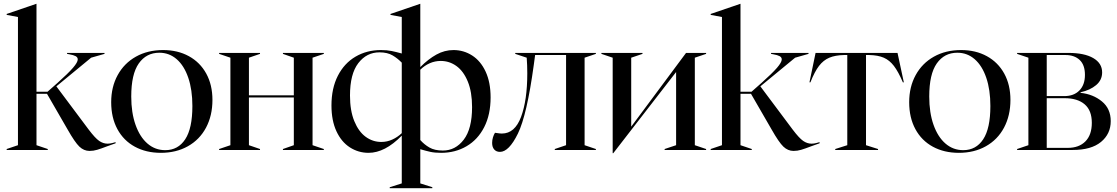

<svg xmlns="http://www.w3.org/2000/svg" viewBox="-20 -785 5848 1005"><path d="M334 -107 226 -294H171V-25L230 -5V0H15V-5L74 -25V-696L15 -707V-712L170 -765H171V-305H229L281 -351Q337 -401 362 -430Q387 -459 387 -474Q387 -485 376 -491Q365 -497 342 -501L331 -503V-508H527V-503L457 -483L275 -333L444 -107Q478 -62 499 -47.5Q520 -33 543 -33Q556 -33 568.5 -36.5Q581 -40 585 -41V-35L543 -20Q509 -7 489 -1Q469 5 449 5Q419 5 395.5 -17.5Q372 -40 334 -107Z M562 -250Q562 -330 596 -392Q630 -454 691.5 -488.5Q753 -523 834 -523Q910 -523 968.5 -491Q1027 -459 1059.5 -400Q1092 -341 1092 -262Q1092 -180 1058.5 -117Q1025 -54 963.5 -19.5Q902 15 822 15Q745 15 686 -17Q627 -49 594.5 -109Q562 -169 562 -250ZM845 1Q912 1 949.5 -56Q987 -113 987 -230Q987 -315 965.5 -378Q944 -441 905 -475Q866 -509 814 -509Q746 -509 706.5 -453Q667 -397 667 -280Q667 -195 689.5 -131.5Q712 -68 752 -33.5Q792 1 845 1Z M1127 -5 1186 -25V-483L1127 -503V-508H1341V-503L1283 -483V-286H1518V-483L1461 -503V-508H1675V-503L1616 -483V-25L1675 -5V0H1461V-5L1518 -25V-275H1283V-25L1341 -5V0H1127Z M2020 195 2083 175V-75Q1995 15 1909 15Q1856 15 1811.5 -13.5Q1767 -42 1741 -98Q1715 -154 1715 -233Q1715 -323 1748.5 -388.5Q1782 -454 1841 -488.5Q1900 -523 1974 -523Q2006 -523 2030 -518Q2054 -513 2083 -505V-696L2024 -707V-712L2179 -765H2180V-434Q2222 -476 2264.5 -499.5Q2307 -523 2354 -523Q2407 -523 2451.5 -494.5Q2496 -466 2522 -410Q2548 -354 2548 -275Q2548 -185 2514.5 -119.5Q2481 -54 2422 -19.5Q2363 15 2289 15Q2256 15 2233 10Q2210 5 2180 -4V175L2243 195V200H2020ZM1976 -42Q2006 -42 2033.5 -54.5Q2061 -67 2083 -88V-457Q2062 -479 2035 -495Q2008 -511 1966 -511Q1899 -511 1855.5 -454.5Q1812 -398 1812 -285Q1812 -206 1834.5 -151Q1857 -96 1894 -69Q1931 -42 1976 -42ZM2298 3Q2364 3 2407.5 -54Q2451 -111 2451 -224Q2451 -304 2428.5 -358.5Q2406 -413 2369 -439.5Q2332 -466 2287 -466Q2257 -466 2229.5 -454Q2202 -442 2180 -420V-52Q2200 -29 2227.5 -13Q2255 3 2298 3Z M2556 -37Q2556 -52 2560.5 -66.5Q2565 -81 2571 -90Q2574 -90 2585.5 -88Q2597 -86 2607 -86Q2675 -86 2707.5 -173.5Q2740 -261 2740 -401Q2740 -444 2737 -483L2677 -503V-508H3099V-503L3040 -483V-25L3099 -5V0H2884V-5L2943 -25V-497H2781L2774 -445Q2738 -182 2691 -86Q2644 10 2597 10Q2578 10 2567 -2.5Q2556 -15 2556 -37Z M3187 -483 3128 -503V-508H3343V-503L3284 -483V-122L3571 -508H3676V-503L3617 -483V-25L3676 -5V0H3459V-5L3519 -25V-408L3190 17H3187Z M4019 -107 3911 -294H3856V-25L3915 -5V0H3700V-5L3759 -25V-696L3700 -707V-712L3855 -765H3856V-305H3914L3966 -351Q4022 -401 4047 -430Q4072 -459 4072 -474Q4072 -485 4061 -491Q4050 -497 4027 -501L4016 -503V-508H4212V-503L4142 -483L3960 -333L4129 -107Q4163 -62 4184 -47.5Q4205 -33 4228 -33Q4241 -33 4253.5 -36.5Q4266 -40 4270 -41V-35L4228 -20Q4194 -7 4174 -1Q4154 5 4134 5Q4104 5 4080.5 -17.5Q4057 -40 4019 -107Z M4352 -5 4415 -25V-497H4398Q4352 -496 4321 -483Q4290 -470 4267 -440Q4244 -410 4222 -354H4217L4249 -508H4678L4711 -354H4706Q4682 -410 4659 -440Q4636 -470 4606 -483Q4576 -496 4530 -497H4513V-25L4576 -5V0H4352Z M4739 -250Q4739 -330 4773 -392Q4807 -454 4868.5 -488.5Q4930 -523 5011 -523Q5087 -523 5145.5 -491Q5204 -459 5236.5 -400Q5269 -341 5269 -262Q5269 -180 5235.5 -117Q5202 -54 5140.5 -19.5Q5079 15 4999 15Q4922 15 4863 -17Q4804 -49 4771.5 -109Q4739 -169 4739 -250ZM5022 1Q5089 1 5126.5 -56Q5164 -113 5164 -230Q5164 -315 5142.5 -378Q5121 -441 5082 -475Q5043 -509 4991 -509Q4923 -509 4883.5 -453Q4844 -397 4844 -280Q4844 -195 4866.5 -131.5Q4889 -68 4929 -33.5Q4969 1 5022 1Z M5304 -5 5363 -25V-483L5304 -503V-508H5573Q5656 -508 5702.5 -481Q5749 -454 5749 -406Q5749 -366 5717.5 -339.5Q5686 -313 5636 -302V-299Q5702 -292 5748 -254Q5794 -216 5794 -151Q5794 -84 5743 -42Q5692 0 5595 0H5304ZM5569 -11Q5628 -11 5661.5 -45Q5695 -79 5695 -142Q5695 -207 5657.5 -239Q5620 -271 5553 -271H5459V-11ZM5551 -282Q5601 -282 5630 -311.5Q5659 -341 5659 -393Q5659 -445 5631.5 -471Q5604 -497 5557 -497H5459V-282Z"/></svg>

Font: Nyght Serif
Style: Regular
Weight: 400
Designer: Maksym Kobuzan
Version: Version 0.410;July 4, 2025;FontCreator 15.0.0.2958 64-bit